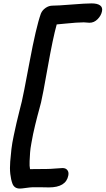

<svg xmlns="http://www.w3.org/2000/svg" viewBox="-20 -829 618 1124"><path d="M96.2 274.9Q64.5 274.9 53.2 247.1Q43.9 222.2 40.3 189.5Q36.6 156.7 39.8 117.2Q43 77.6 46.9 43.7Q50.8 9.8 60.8 -36.9Q70.8 -83.5 76.7 -109.6Q82.5 -135.7 94 -180.4Q105.5 -225.1 107.9 -235.8Q114.7 -261.7 153.1 -466.6Q191.4 -671.4 219.2 -749Q227.5 -769.5 246.8 -782.7Q266.1 -795.9 287.1 -795.9Q317.4 -795.9 399.2 -802.5Q481 -809.1 516.1 -809.1Q549.8 -809.1 565.9 -797.4Q582 -785.6 577.1 -763.2Q572.3 -737.8 551.5 -716.8Q530.8 -695.8 503.9 -695.8Q498 -695.8 487.5 -697Q477.1 -698.2 470.2 -698.2Q451.2 -698.2 424.3 -696.3Q397.5 -694.3 363 -690.9Q328.6 -687.5 312 -686Q290 -607.9 259.5 -435.8Q229 -263.7 220.2 -229Q217.3 -216.8 210.2 -191.2Q203.1 -165.5 198.2 -146.5Q193.4 -127.4 185.8 -96.9Q178.2 -66.4 173.8 -44.2Q169.4 -22 163.6 9.8Q157.7 41.5 156.2 63.2Q154.8 85 153.3 114.5Q151.9 144 155.8 161.1Q170.9 160.2 254.9 160.2Q272.9 160.2 305.2 157.5Q337.4 154.8 346.2 154.8Q365.2 154.8 374.5 167Q383.8 179.2 379.9 198.2Q366.7 268.1 266.1 268.1Q253.9 268.1 221.4 267.3Q189 266.6 172.9 267.1Q157.2 267.6 131.8 271.2Q106.4 274.9 96.2 274.9Z"/></svg>

Font: Shantell Sans Bouncy
Style: Italic
Weight: 500
Italic angle: -11.31°
Designer: Stephen Nixon, Anya Danilova, Shantell Martin
Foundry: Arrow Type
Version: Version 1.006;[9816181b4]